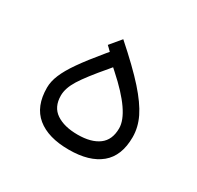

<svg xmlns="http://www.w3.org/2000/svg" viewBox="-98 -516 647 629"><g transform="rotate(30 225.5 -201.5)"><path d="M117.2 -141.1Q117.2 -97.7 147.5 -77.4Q177.7 -57.1 228.5 -57.1Q279.3 -57.1 307.9 -78.1Q336.4 -99.1 336.4 -143.1Q336.4 -202.1 230.5 -296.4L219.2 -306.6L209.5 -294.9Q158.2 -234.9 137.7 -201.9Q117.2 -168.9 117.2 -141.1ZM228 0Q149.9 0 107.4 -34.9Q64.9 -69.8 64.9 -140.6Q64.9 -164.1 75.7 -189.9Q86.4 -215.8 109.9 -249.5Q133.3 -283.2 175.8 -334.5L184.6 -344.7L174.8 -354.5L167.5 -361.3L202.1 -402.8Q274.4 -338.9 314.2 -294.2Q354 -249.5 371.6 -213.4Q389.2 -177.2 389.2 -140.1Q389.2 -69.3 347.4 -34.7Q305.7 0 228 0Z"/></g></svg>

Font: Shabnam Thin FD
Style: Thin-FD
Weight: 100
Foundry: DejaVu fonts team - Redesigned by Saber Rastikerdar - Based on Vazir font
Version: Version 5.0.0